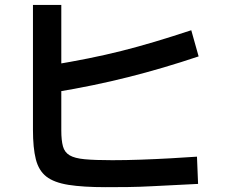

<svg xmlns="http://www.w3.org/2000/svg" viewBox="-20 -780 920 783"><path d="M114.4 -251.1V-760H230V-247.8Q230 -207.8 236.7 -183.3Q243.3 -158.9 263.9 -146.7Q284.4 -134.4 325.6 -130.6Q366.7 -126.7 437.8 -126.7Q493.3 -126.7 555 -128.9Q616.7 -131.1 675.6 -134.4Q734.4 -137.8 783.3 -141.1L787.8 -30Q747.8 -27.8 700 -25.6Q652.2 -23.3 600.6 -20.6Q548.9 -17.8 500.6 -17.2Q452.2 -16.7 411.1 -16.7Q318.9 -16.7 259.4 -26.1Q200 -35.6 168.9 -60Q137.8 -84.4 126.1 -130.6Q114.4 -176.7 114.4 -251.1ZM190 -514.4Q270 -527.8 339.4 -541.7Q408.9 -555.6 475 -572.2Q541.1 -588.9 610 -609.4Q678.9 -630 760 -656.7L790 -550Q644.4 -501.1 503.3 -465.6Q362.2 -430 206.7 -404.4Z"/></svg>

Font: Paperlogy 6 SemiBold
Style: Regular
Weight: 600
Designer: redesigned by Lee Juim, glyphs from Gmarket Sans & Montserrat
Foundry: PT&
Version: Version 1.001